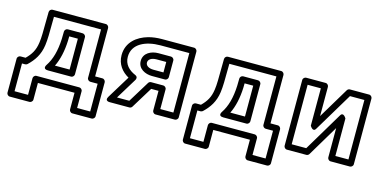

<svg xmlns="http://www.w3.org/2000/svg" viewBox="-72 -929 2960 1490"><g transform="rotate(15 1408.0 -184.5)"><path d="M120.8 -95.8C169.4 -141.8 205.5 -193.9 216.4 -274.1C219.5 -297 221.3 -322.9 222.1 -352.5L224 -503H602.2V-114C602.2 -98.9 616.5 -89 627.2 -89H685.8V134H580.7V0C580.7 -15.1 566.4 -25 555.7 -25H211.4C196.3 -25 186.4 -10.7 186.4 0V134H78V-89H103.6C110.1 -89 117.1 -92.4 120.8 -95.8ZM93.5 -139H53C42.3 -139 28 -129.1 28 -114V159C28 169.7 37.9 184 53 184H211.4C222.1 184 236.4 174.1 236.4 159V25H530.7V159C530.7 169.7 540.6 184 555.7 184H710.8C721.5 184 735.8 174.1 735.8 159V-114C735.8 -124.7 725.9 -139 710.8 -139H652.2V-528C652.2 -538.7 642.3 -553 627.2 -553H199.3C187.4 -553 174.5 -542.6 174.3 -528.3L172.1 -353.5C171.8 -325.8 169.6 -301.3 166.8 -280.9C158.1 -216.7 133.6 -178.6 93.5 -139ZM377.2 -352.3 377.8 -387H447.1V-139H329.4C358.1 -197.1 373.8 -269.1 377.2 -352.3ZM327.2 -353.7C323.1 -256.9 302.6 -183.4 265.4 -127.9C265.4 -127.9 237.7 -89 286.2 -89H472.1C487.2 -89 497.1 -103.3 497.1 -114V-412C497.1 -427.1 482.8 -437 472.1 -437H353.3C338.9 -437 328.5 -424.1 328.3 -412.5Z M1080.2 -503H1311.5V-25H1206.4V-183C1206.4 -198.1 1192.1 -208 1181.4 -208H1083.5C1074.9 -208 1066.6 -203.3 1062.2 -196.1L957.3 -25H858.6L961.8 -194C966.9 -202.3 971.5 -221 950.3 -230C896.1 -253.1 857.7 -291.8 857.7 -352C857.7 -456.8 962.2 -503 1080.2 -503ZM904.9 -196.6 792.7 -13C768 27.3 814 25 814 25H971.3C979.8 25 988.1 20.4 992.6 13.1L1097.5 -158H1156.4V0C1156.4 10.7 1166.3 25 1181.4 25H1336.5C1347.2 25 1361.5 15.1 1361.5 0V-528C1361.5 -538.7 1351.6 -553 1336.5 -553H1080.2C1039.5 -553 1002.5 -548.5 969.4 -539C886.4 -515.4 807.7 -457 807.7 -352C807.7 -278 850.6 -227.1 904.9 -196.6ZM962.8 -347C962.8 -284 1023.5 -256 1076.9 -256H1181.4C1196.5 -256 1206.4 -270.3 1206.4 -281V-415C1206.4 -430.1 1192.1 -440 1181.4 -440H1080.2C1024.5 -440 962.8 -411.8 962.8 -347ZM1012.8 -347C1012.8 -370.7 1035 -390 1080.2 -390H1156.4V-306H1076.9C1034.4 -306 1012.8 -325.1 1012.8 -347Z M1529.8 -95.8C1578.4 -141.8 1614.5 -193.9 1625.4 -274.1C1628.5 -297 1630.3 -322.9 1631.1 -352.5L1633 -503H2011.2V-114C2011.2 -98.9 2025.5 -89 2036.2 -89H2094.8V134H1989.7V0C1989.7 -15.1 1975.4 -25 1964.7 -25H1620.4C1605.3 -25 1595.4 -10.7 1595.4 0V134H1487V-89H1512.6C1519.1 -89 1526.1 -92.4 1529.8 -95.8ZM1502.5 -139H1462C1451.3 -139 1437 -129.1 1437 -114V159C1437 169.7 1446.9 184 1462 184H1620.4C1631.1 184 1645.4 174.1 1645.4 159V25H1939.7V159C1939.7 169.7 1949.6 184 1964.7 184H2119.8C2130.5 184 2144.8 174.1 2144.8 159V-114C2144.8 -124.7 2134.9 -139 2119.8 -139H2061.2V-528C2061.2 -538.7 2051.3 -553 2036.2 -553H1608.3C1596.4 -553 1583.5 -542.6 1583.3 -528.3L1581.1 -353.5C1580.8 -325.8 1578.6 -301.3 1575.8 -280.9C1567.1 -216.7 1542.6 -178.6 1502.5 -139ZM1786.2 -352.3 1786.8 -387H1856.1V-139H1738.4C1767.1 -197.1 1782.8 -269.1 1786.2 -352.3ZM1736.2 -353.7C1732.1 -256.9 1711.6 -183.4 1674.4 -127.9C1674.4 -127.9 1646.7 -89 1695.2 -89H1881.1C1896.2 -89 1906.1 -103.3 1906.1 -114V-412C1906.1 -427.1 1891.8 -437 1881.1 -437H1762.3C1747.9 -437 1737.5 -424.1 1737.3 -412.5Z M2602.1 -503H2718V-25H2612.9V-326C2612.9 -326 2587 -373.3 2566.4 -338.8L2379 -25H2262V-503H2368.2V-203C2368.2 -203 2394 -155.7 2414.6 -190.2ZM2587.9 -553C2580.7 -553 2571.2 -548.7 2566.5 -540.8L2418.2 -293.4V-528C2418.2 -538.7 2408.3 -553 2393.2 -553H2237C2226.3 -553 2212 -543.1 2212 -528V0C2212 10.7 2221.9 25 2237 25H2393.2C2400.4 25 2410 20.7 2414.7 12.8L2562.9 -235.4V0C2562.9 10.7 2572.8 25 2587.9 25H2743C2753.7 25 2768 15.1 2768 0V-528C2768 -538.7 2758.1 -553 2743 -553Z"/></g></svg>

Font: Asimov
Style: WidOu
Weight: 500
Designer: Google
Version: Version 2.000980; 2014